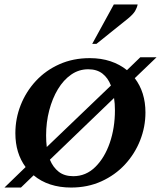

<svg xmlns="http://www.w3.org/2000/svg" viewBox="-21 -832 723 862"><path d="M-1 10 94 -82Q48 -144 48 -234Q48 -300 72 -360.5Q96 -421 140 -468.5Q184 -516 245.5 -543.5Q307 -571 382 -571Q433 -571 475 -557Q517 -543 549 -517L609 -575H682L584 -481Q632 -418 632 -327Q632 -262 608 -201.5Q584 -141 540 -93.5Q496 -46 434.5 -18Q373 10 298 10Q247 10 204.5 -4Q162 -18 130 -45L73 10ZM186 -224Q186 -196 189 -172L477 -448Q464 -482 439 -501.5Q414 -521 375 -521Q333 -521 298.5 -497Q264 -473 239 -431.5Q214 -390 200 -336.5Q186 -283 186 -224ZM308 -41Q365 -41 407 -82.5Q449 -124 472 -191Q495 -258 495 -337Q495 -367 491 -392L203 -115Q217 -81 242.5 -61Q268 -41 308 -41ZM393 -635 490 -812H597Q594 -797 585.5 -782.5Q577 -768 554 -749L412 -635Z"/></svg>

Font: Spectral SC
Style: Bold Italic
Weight: 700
Italic angle: -10°
Designer: Jean-Baptiste Levee
Foundry: Production Type
Version: Version 2.001